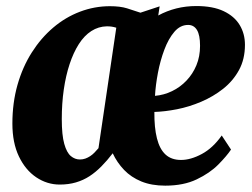

<svg xmlns="http://www.w3.org/2000/svg" viewBox="-20 -586 814 620"><path d="M495.5 -565.5 491 -536Q518.5 -551 549.5 -558.8Q580.5 -566.5 614 -566.5Q667.5 -566.5 702.2 -550Q737 -533.5 754 -505.2Q771 -477 771 -441.5Q771 -395 751.8 -359.8Q732.5 -324.5 700.5 -299.2Q668.5 -274 629.8 -257.5Q591 -241 551.5 -233.2Q512 -225.5 478.5 -224.5Q478 -174 486.8 -139.2Q495.5 -104.5 514.5 -87Q533.5 -69.5 564.5 -69.5Q596 -69.5 631.8 -88.8Q667.5 -108 696 -148.5L726 -103Q712 -82 684.8 -54.5Q657.5 -27 615.2 -6.8Q573 13.5 513.5 13.5Q469.5 13.5 436.5 0Q403.5 -13.5 380.8 -37.2Q358 -61 344 -91Q326 -67.5 307.5 -48.8Q289 -30 269 -17Q249 -4 225.2 3Q201.5 10 173 10Q132 10 97 -13.5Q62 -37 41 -81Q20 -125 20 -187Q20 -254 36.5 -312Q53 -370 82.8 -416.8Q112.5 -463.5 152 -497Q191.5 -530.5 238.2 -548.2Q285 -566 335 -566Q368 -566 390 -559.2Q412 -552.5 433.5 -545ZM298 -107.5 355.5 -496.5Q347.5 -499 340.5 -500Q333.5 -501 325 -501Q298 -500.5 275 -485.8Q252 -471 234.5 -443.5Q217 -416 204.8 -379Q192.5 -342 186 -297Q179.5 -252 179.5 -201.5Q179.5 -150 187.5 -121.5Q195.5 -93 208.8 -82Q222 -71 238 -71Q247.5 -71 255.8 -74Q264 -77 271.2 -81.8Q278.5 -86.5 285 -93.2Q291.5 -100 298 -107.5ZM587.5 -505.5Q562 -505.5 543 -483.2Q524 -461 510.8 -425.8Q497.5 -390.5 490 -351Q482.5 -311.5 480.5 -276.5Q509.5 -279 535.8 -291.8Q562 -304.5 582.2 -325.8Q602.5 -347 614.2 -375.2Q626 -403.5 626 -438Q626 -473 616 -489.2Q606 -505.5 587.5 -505.5Z"/></svg>

Font: Merriweather 24pt SemiCondensed Black
Style: Italic
Weight: 900
Width: 4
Italic angle: -7.8°
Designer: Eben Sorkin
Foundry: Eben Sorkin
Version: Version 2.101